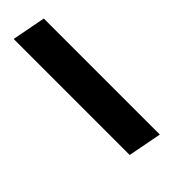

<svg xmlns="http://www.w3.org/2000/svg" viewBox="-61 -143 392 392"><g transform="rotate(45 134.5 52.5)"><path d="M283 16 269 89H-66L-52 16Z"/></g></svg>

Font: MedMera Sans
Style: Italic
Weight: 400
Italic angle: -11°
Designer: Kasper Nordkvist
Foundry: UNCUT.wtf
Version: Version 1.300